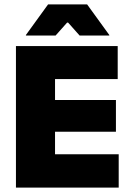

<svg xmlns="http://www.w3.org/2000/svg" viewBox="-20 -847 594 867"><path d="M52 0V-639H228.5V0ZM104.5 0V-150.5H516V0ZM156 -252V-395.5H503.5V-252ZM104.5 -490V-639H511.5V-490ZM197 -827H373.5L473.5 -689V-686.5H339.5L287.5 -745H283L231 -686.5H97V-689Z"/></svg>

Font: Anek Gujarati Medium ExtraBold
Style: Regular
Weight: 800
Version: Version 1.003